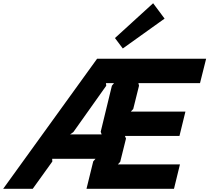

<svg xmlns="http://www.w3.org/2000/svg" viewBox="-74 -1176 1304 1196"><path d="M362.8 -338.9H559.1L553.2 -355L623 -642.1L636.2 -658.2H585.9L587.9 -642.1L382.8 -353ZM1046.9 -151.9 1009.8 0H464.8L506.8 -170.9L521 -187H251L252 -169.9L129.9 0H-54.2L530.8 -810.1H1210L1171.9 -658.2H788.1L792 -642.1L755.9 -497.1L741.2 -481H1081.1L1043.9 -329.1H704.1L710.9 -313L674.8 -168L660.2 -151.9ZM879.9 -1155.8 951.2 -1060.1 690.9 -874 642.1 -939Z"/></svg>

Font: Sinkin Sans 700 Bold Italic
Style: Bold Italic
Weight: 700
Italic angle: -112°
Designer: Keith Bates
Foundry: K-Type
Version: Sinkin Sans (version 1.0)  by Keith Bates   •   © 2014   www